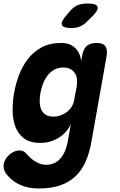

<svg xmlns="http://www.w3.org/2000/svg" viewBox="-67 -805 687 1095"><path d="M337 -99Q328 -76 311 -56Q294 -36 271.5 -21.5Q249 -7 221.5 1.5Q194 10 163 10Q103 10 69 -16.5Q35 -43 20 -84.5Q5 -126 5 -176.5Q5 -227 13 -274Q22 -324 40.5 -374.5Q59 -425 90.5 -466.5Q122 -508 169 -534Q216 -560 282 -560Q330 -560 359.5 -533.5Q389 -507 396 -459L401 -485Q407 -523 426.5 -541.5Q446 -560 484 -560Q521 -560 534 -541.5Q547 -523 541 -485L455 0Q444 65 422 115Q400 165 364.5 199.5Q329 234 277 252Q225 270 152 270Q123 270 96 264.5Q69 259 45 248Q21 237 1 220.5Q-19 204 -35 181Q-42 170 -45 157Q-48 144 -46 130Q-43 116 -35 102.5Q-27 89 -14.5 78Q-2 67 13 60Q28 53 44 53Q53 53 62.5 56Q72 59 79 67Q90 79 102 91Q114 103 128.5 112.5Q143 122 160 128.5Q177 135 197 135Q220 135 240 126.5Q260 118 276 100.5Q292 83 303 58Q314 33 320 0ZM238 -140Q260 -140 280 -147.5Q300 -155 316 -167.5Q332 -180 342.5 -197.5Q353 -215 356 -235L371 -315Q374 -337 371.5 -356Q369 -375 359 -389.5Q349 -404 332.5 -412Q316 -420 293 -420Q263 -420 240.5 -406.5Q218 -393 202.5 -372Q187 -351 177.5 -325Q168 -299 163 -273Q159 -248 159.5 -224.5Q160 -201 167.5 -182Q175 -163 192 -151.5Q209 -140 238 -140ZM342 -645Q291 -645 285.5 -664Q280 -683 317 -724L335 -745Q358 -770 381 -777.5Q404 -785 433 -785Q484 -785 489.5 -765.5Q495 -746 456 -708L430 -683Q411 -663 389 -654Q367 -645 342 -645Z"/></svg>

Font: Maple Mono ExtraBold
Style: Italic
Weight: 800
Italic angle: -10°
Monospace: yes
Designer: subframe7536
Version: Version 7.200